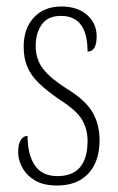

<svg xmlns="http://www.w3.org/2000/svg" viewBox="-20 -562 365 592"><path d="M156 10Q114 10 88 -5.5Q62 -21 49 -45Q36 -69 36 -93Q36 -119 44.5 -131Q53 -143 65 -143Q65 -85 87.5 -52Q110 -19 157 -19Q250 -19 250 -128Q250 -163 233.5 -192Q217 -221 165 -254Q124 -282 99.5 -306Q75 -330 64 -356.5Q53 -383 53 -418Q53 -474 84.5 -508Q116 -542 169 -542Q219 -542 248.5 -516Q278 -490 278 -450Q278 -403 250 -403Q250 -513 168 -513Q127 -513 108.5 -486Q90 -459 90 -421Q90 -379 113 -349.5Q136 -320 185 -289Q244 -253 265.5 -215.5Q287 -178 287 -130Q287 -64 252.5 -27Q218 10 156 10Z"/></svg>

Font: Noto Serif Myanmar ExtraCondensed ExtraLight
Style: Regular
Weight: 200
Width: 2
Designer: Ben Mitchell and the Monotype Design Team
Foundry: Monotype Imaging Inc.
Version: Version 2.106; ttfautohint (v1.8.4.7-5d5b)